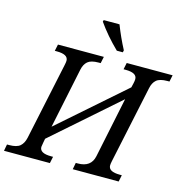

<svg xmlns="http://www.w3.org/2000/svg" viewBox="-151 -1053 1138 1176"><g transform="rotate(15 418.0 -465.5)"><path d="M848.1 -671.9H835Q787.1 -671.9 766.1 -653.8Q745.1 -635.7 737.8 -600.1L633.8 -109.9Q629.9 -91.3 629.9 -82Q629.9 -42 702.1 -42H714.8L706.1 0H415L422.9 -42H436Q519 -42 534.2 -113.8L613.8 -497.1L203.1 -136.2L198.2 -109.9Q193.8 -85.9 193.8 -82Q193.8 -42 266.1 -42H278.8L270 0H-21L-13.2 -42H0Q48.3 -42 69.3 -60.3Q90.3 -78.6 98.1 -113.8L202.1 -604Q206.1 -622.6 206.1 -631.8Q206.1 -671.9 133.8 -671.9H121.1L129.9 -713.9H420.9L412.1 -671.9H398.9Q351.1 -671.9 330.1 -653.8Q309.1 -635.7 301.8 -600.1L222.2 -217.8L631.8 -577.1L638.2 -604Q642.1 -620.6 642.1 -631.8Q642.1 -671.9 569.8 -671.9H557.1L565.9 -713.9H856.9ZM487.8 -771Q412.6 -844.2 358.9 -920.9L361.8 -931.2H461.9Q491.2 -855.5 528.8 -784.2L525.9 -771Z"/></g></svg>

Font: Droid Serif
Style: Italic
Weight: 400
Italic angle: -12°
Designer: Monotype Design team
Foundry: Monotype Imaging Inc.
Version: Version 1.03